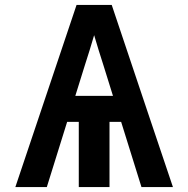

<svg xmlns="http://www.w3.org/2000/svg" viewBox="-20 -755 760 775"><path d="M42 0H169L251 -263H298V0H422V-263H469L551 0H678L579 -294L431 -735H289ZM284 -368 322 -490Q332 -521 341.5 -551.5Q351 -582 360 -613Q369 -582 378.5 -551.5Q388 -521 398 -490L436 -368Z"/></svg>

Font: Iosevka Sparkle
Style: Bold
Weight: 700
Designer: Belleve Invis
Foundry: Belleve Invis
Version: Version 4.5.0; ttfautohint (v1.8.3)